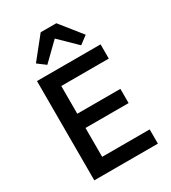

<svg xmlns="http://www.w3.org/2000/svg" viewBox="-224 -1056 1040 1169"><g transform="rotate(-30 296.5 -472.0)"><path d="M533 0H86V-698H533V-598H199V-403H502V-303H199V-100H533ZM254 -944H364L484 -794L428 -752L309 -868L190 -752L134 -794Z"/></g></svg>

Font: IBM Plex Sans Medium
Style: Regular
Weight: 500
Designer: Mike Abbink, Paul van der Laan, Pieter van Rosmalen
Foundry: Bold Monday
Version: Version 3.201